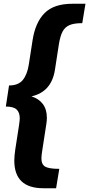

<svg xmlns="http://www.w3.org/2000/svg" viewBox="-20 -886 474 1020"><path d="M434 -866 417 -763Q373 -763 349 -752.5Q325 -742 312.5 -718.5Q300 -695 293 -652L272 -516Q254 -398 147 -374Q186 -362 207.5 -333.5Q229 -305 229 -260Q229 -244 226 -226L205 -90Q200 -60 200 -45Q200 -12 220.5 -0.5Q241 11 295 11L278 114H210Q56 114 56 -33Q56 -56 61 -91L81 -220Q85 -248 85 -257Q85 -289 68 -304.5Q51 -320 11 -320L28 -432Q78 -432 101.5 -461.5Q125 -491 133 -543L153 -672Q168 -768 217.5 -817Q267 -866 364 -866Z"/></svg>

Font: Bitter Pro ExtraBold
Style: Italic
Weight: 800
Italic angle: -9°
Designer: Sol Matas, and Bitter project Authors
Foundry: Sol Matas
Version: Version 1.010